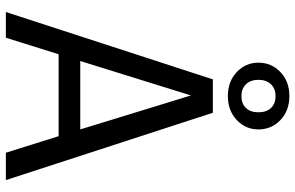

<svg xmlns="http://www.w3.org/2000/svg" viewBox="-196 -811 1007 655"><g transform="rotate(90 307.5 -483.5)"><path d="M444.6 -180H165.1L108.7 0H21L250.8 -706.2H364.6L594.4 0H501ZM188.2 -253.8H421.5L305.6 -631.3ZM307.7 -967.2Q357.4 -967.2 389.5 -936.7Q421.5 -906.2 421.5 -861.5Q421.5 -817.9 389.5 -787.7Q357.4 -757.4 307.7 -757.4Q257.9 -757.4 225.9 -787.7Q193.8 -817.9 193.8 -861.5Q193.8 -906.2 225.9 -936.7Q257.9 -967.2 307.7 -967.2ZM307.7 -920Q282.6 -920 267.4 -904.4Q252.3 -888.7 252.3 -861.5Q252.3 -834.9 267.4 -819.2Q282.6 -803.6 307.7 -803.6Q333.8 -803.6 348.5 -819.2Q363.1 -834.9 363.1 -861.5Q363.1 -888.7 348.5 -904.4Q333.8 -920 307.7 -920Z"/></g></svg>

Font: FiraCode Nerd Font
Style: Regular
Weight: 400
Designer: Carrois Corporate, Edenspiekermann AG, Nikita Prokopov
Foundry: Carrois Corporate, Edenspiekermann AG, Nikita Prokopov
Version: Version 6.002;Nerd Fonts 2.1.0